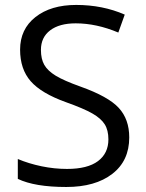

<svg xmlns="http://www.w3.org/2000/svg" viewBox="-20 -744 589 774"><path d="M501 -189.9Q501 -95.7 432.6 -43Q364.3 9.8 247.1 9.8Q120.1 9.8 51.8 -22.9V-103Q95.7 -84.5 147.5 -73.7Q199.2 -63 250 -63Q333 -63 375 -94.5Q417 -126 417 -182.1Q417 -219.2 402.1 -242.9Q387.2 -266.6 352.3 -286.6Q317.4 -306.6 246.1 -332Q146.5 -367.7 103.8 -416.5Q61 -465.3 61 -543.9Q61 -626.5 123 -675.3Q185.1 -724.1 287.1 -724.1Q393.6 -724.1 482.9 -685.1L457 -612.8Q368.7 -649.9 285.2 -649.9Q219.2 -649.9 182.1 -621.6Q145 -593.3 145 -543Q145 -505.9 158.7 -482.2Q172.4 -458.5 204.8 -438.7Q237.3 -418.9 304.2 -395Q416.5 -355 458.7 -309.1Q501 -263.2 501 -189.9Z"/></svg>

Font: QFn3     
Style: Regular
Weight: 400
Foundry: Ascender Corporation
Version: Version 1.10